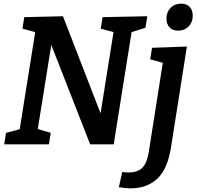

<svg xmlns="http://www.w3.org/2000/svg" viewBox="-20 -791 1078 1052"><path d="M542 -697 787 -702 777 -639 701 -615 603 0H474L261 -545L187 -84L258 -63L248 0H3L13 -63L88 -83L173 -615L103 -634L113 -697L325 -702L531 -170L602 -615L532 -634ZM813 -529 1004 -536 917 16Q898 137 841 189Q784 241 694 241Q673 241 631 235L650 151Q656 152 664.5 153Q673 154 684 154Q735 154 760.5 127.5Q786 101 795 43L872 -447L803 -466ZM892 -689Q892 -725 914.5 -748Q937 -771 972 -771Q1002 -771 1019 -753.5Q1036 -736 1036 -705Q1036 -669 1013.5 -646Q991 -623 956 -623Q926 -623 909 -641Q892 -659 892 -689Z"/></svg>

Font: Bitter Pro SemiBold
Style: Italic
Weight: 600
Italic angle: -9°
Designer: Sol Matas, and Bitter project Authors
Foundry: Sol Matas
Version: Version 1.010